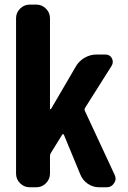

<svg xmlns="http://www.w3.org/2000/svg" viewBox="-20 -792 540 812"><path d="M105.5 0Q82 0 64.9 -17.1Q47.9 -34.2 47.9 -57.6V-714.8Q47.9 -738.3 64.9 -755.4Q82 -772.5 105.5 -772.5H133.8Q157.2 -772.5 174.3 -755.4Q191.4 -738.3 191.4 -714.8V-332Q191.4 -330.1 193.4 -330.1Q195.3 -330.1 196.3 -332L301.8 -512.7Q315.4 -535.2 338.9 -548.3Q362.3 -561.5 388.7 -561.5H425.8Q444.3 -561.5 453.1 -545.9Q457 -538.1 457 -530.3Q457 -521.5 452.1 -513.7L339.8 -335.9Q335.9 -330.1 338.9 -323.2L464.8 -52.7Q468.8 -43.9 468.8 -36.1Q468.8 -26.4 461.9 -16.6Q451.2 0 431.6 0H399.4Q373 0 351.6 -14.6Q330.1 -29.3 320.3 -52.7L250 -222.7Q249 -224.6 246.6 -224.6Q244.1 -224.6 243.2 -222.7L195.3 -145.5Q191.4 -138.7 191.4 -131.8V-57.6Q191.4 -34.2 174.3 -17.1Q157.2 0 133.8 0Z"/></svg>

Font: Gen Jyuu Gothic Monospace Bold
Style: Bold
Weight: 700
Designer: [Source Han Sans]
Ryoko NISHIZUKA  (kana & ideographs); Paul D. Hunt (Latin, Greek & Cyrillic); Wenlong ZHANG  (bopomofo
Version: Version 1.002.20150607